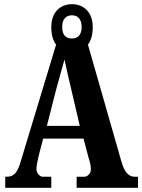

<svg xmlns="http://www.w3.org/2000/svg" viewBox="-20 -897 679 917"><path d="M5 0H225V-53H183C173 -53 154 -67 154 -90C154 -109 162 -138 165 -154L186 -235H379L404 -140C409 -127 414 -105 414 -88C414 -64 393 -53 385 -53H346V0H639V-53H623C599 -53 576 -68 560 -125L400 -684C414 -702 423 -730 423 -768C423 -839 379 -877 324 -877C268 -877 225 -839 225 -768C225 -729 234 -701 248 -684L79 -126C62 -65 41 -53 12 -53H5ZM324 -713C294 -713 277 -730 277 -768C277 -809 298 -824 324 -824C348 -824 370 -809 370 -768C370 -728 349 -713 324 -713ZM204 -296 248 -469C259 -508 278 -577 288 -613C297 -571 311 -508 322 -463L361 -296Z"/></svg>

Font: Noto Serif Thai ExtraCondensed ExtraBold
Style: Regular
Weight: 800
Width: 2
Designer: Monotype Design Team
Foundry: Monotype Imaging Inc.
Version: Version 2.002